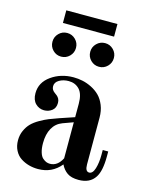

<svg xmlns="http://www.w3.org/2000/svg" viewBox="-118 -853 744 942"><g transform="rotate(15 254.0 -382.0)"><path d="M277.8 -254.9 225.1 -235.8Q192.4 -223.6 175.3 -193.1Q158.2 -162.6 158.2 -117.2Q158.2 -89.8 164.1 -70.8Q169.9 -51.8 179.7 -43.2Q189.5 -34.7 198.2 -31.2Q207 -27.8 216.8 -27.8Q255.4 -27.8 277.8 -71.8ZM478 -160.2V-134.8Q478 -61 456.1 -27.8Q430.2 12.2 373 12.2Q335.9 12.2 315.2 -2.2Q294.4 -16.6 282.2 -42Q237.8 12.2 167 12.2Q142.6 12.2 120.4 6.1Q98.1 0 78.9 -12.5Q59.6 -24.9 47.9 -47.4Q36.1 -69.8 36.1 -99.1Q36.1 -126 46.4 -148.7Q56.6 -171.4 71.8 -186.8Q86.9 -202.1 111.1 -216.1Q135.3 -230 155.5 -238Q175.8 -246.1 204.1 -255.9L277.8 -280.8V-349.1Q277.8 -398.9 256.6 -421.4Q235.4 -443.8 202.1 -443.8Q174.8 -443.8 154.3 -431.9Q133.8 -419.9 133.8 -399.9Q133.8 -389.6 138.4 -382.3Q143.1 -375 149.7 -370.4Q156.2 -365.7 162.6 -360.6Q168.9 -355.5 173.6 -346.9Q178.2 -338.4 178.2 -326.2Q178.2 -300.3 160.9 -287.1Q143.6 -273.9 121.1 -273.9Q95.7 -273.9 77.4 -292Q59.1 -310.1 59.1 -344.2Q59.1 -398.9 107.4 -433.3Q155.8 -467.8 220.2 -467.8Q243.7 -467.8 266.6 -462.9Q289.6 -458 313 -446.3Q336.4 -434.6 354 -417Q371.6 -399.4 382.8 -371.6Q394 -343.8 394 -309.1V-71.8Q394 -36.1 414.1 -36.1Q432.1 -36.1 441.2 -65.9Q450.2 -95.7 450.2 -134.8V-160.2ZM283.7 -652.3Q301.3 -669.9 326.2 -669.9Q351.1 -669.9 368.7 -652.3Q386.2 -634.8 386.2 -609.9Q386.2 -585 368.7 -567.4Q351.1 -549.8 326.2 -549.8Q301.3 -549.8 283.7 -567.4Q266.1 -585 266.1 -609.9Q266.1 -634.8 283.7 -652.3ZM91.6 -652.3Q108.9 -669.9 133.8 -669.9Q158.7 -669.9 176.3 -652.3Q193.8 -634.8 193.8 -609.9Q193.8 -585 176.3 -567.4Q158.7 -549.8 133.8 -549.8Q108.9 -549.8 91.6 -567.4Q74.2 -585 74.2 -609.9Q74.2 -634.8 91.6 -652.3ZM100.1 -711.9V-775.9H359.9V-711.9Z"/></g></svg>

Font: Flanker Steampunk
Style: Bold
Weight: 700
Designer: Alexey Kryukov, Leonardo Di Lena
Foundry: Alexey Kryukov, Leonardo Di Lena
Version: 1.210